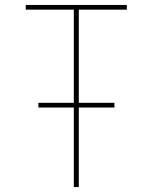

<svg xmlns="http://www.w3.org/2000/svg" viewBox="-20 -755 616 775"><path d="M278 0H298V-321H442V-340H298V-716H492V-735H84V-716H278V-340H135V-321H278Z"/></svg>

Font: Iosevka Sparkle Thin
Style: Regular
Weight: 100
Designer: Belleve Invis
Foundry: Belleve Invis
Version: Version 4.5.0; ttfautohint (v1.8.3)